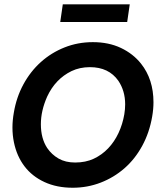

<svg xmlns="http://www.w3.org/2000/svg" viewBox="-20 -870 741 902"><path d="M321.5 12Q246.5 12 188.8 -14.8Q131 -41.5 95 -88.8Q59 -136 45.5 -201Q38.5 -234.5 38.5 -271Q38.5 -304.5 45 -341Q57 -413 90 -473.8Q123 -534.5 172 -578.5Q221 -622.5 283.2 -647.2Q345.5 -672 416 -672Q490.5 -672 548 -644.8Q605.5 -617.5 642.5 -571Q701 -497.5 701 -389.5Q701 -357.5 695 -323Q682 -247 648.2 -185Q614.5 -123 564.8 -79.5Q515 -36 452.8 -12Q390.5 12 321.5 12ZM333 -106.5Q382.5 -106.5 420.8 -124.5Q459 -142.5 488.2 -173.2Q517.5 -204 536.8 -245.2Q556 -286.5 564 -333Q568 -357 568 -380Q568 -443 536 -490.5Q491 -554.5 402.5 -554.5Q354.5 -554.5 316 -536Q240 -499 201.5 -416Q172 -349.5 172 -286.5Q172 -220 201.5 -175Q222.5 -144 255 -125.2Q287.5 -106.5 333 -106.5ZM577.5 -766.5H263L275 -849.5H589.5Z"/></svg>

Font: Lucymar Sans SemiBold
Style: Italic
Weight: 600
Italic angle: -10°
Foundry: The League of Moveable Type (original font) / Main changes by Cristiano Sobral with portions from Mirco Monsees
Version: Version 2.00;August 30, 2020;FontCreator 13.0.0.2681 64-bit